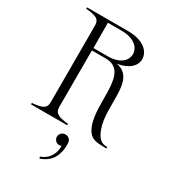

<svg xmlns="http://www.w3.org/2000/svg" viewBox="-228 -816 1071 1200"><g transform="rotate(30 307.5 -216.5)"><path d="M496 -82C441 -229 535 -459 376 -488C458 -501 499 -544 499 -591C499 -649 443 -700 335 -700H38V-690C110 -683 138 -674 138 -626V-74C138 -26 109 -17 38 -10V0H299V-10C234 -17 199 -26 199 -74V-482H299C478 -482 377 -214 437 -67C465 0 505 2 567 3H584V-7C536 -7 516 -30 496 -82ZM303 -500H200L199 -682H296C393 -682 433 -635 433 -589C433 -544 393 -500 303 -500ZM249 255 253 267C339 239 362 169 360 98C360 69 340 55 319 55C297 55 279 72 279 94C279 116 297 133 318 133C324 133 328 131 333 129C335 171 318 231 249 255Z"/></g></svg>

Font: Sprat Condensed Light
Style: Regular
Weight: 300
Width: 3
Designer: Ethan Nakache
Foundry: Collletttivo
Version: Version 2.000;Glyphs 3.2 (3217)